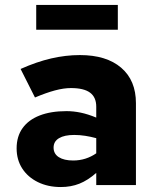

<svg xmlns="http://www.w3.org/2000/svg" viewBox="-20 -746 640 774"><path d="M225 8Q173 8 132.5 -12Q92 -32 69.5 -67Q47 -102 47 -148Q47 -196 71 -229.5Q95 -263 140 -280.5Q185 -298 248 -298Q276 -298 305 -292Q334 -286 368 -272V-316Q368 -354 343 -372.5Q318 -391 266 -391Q237 -391 201.5 -381.5Q166 -372 121 -353L63 -468Q128 -497 186.5 -510.5Q245 -524 302 -524Q409 -524 468.5 -473Q528 -422 528 -330V0H368V-49Q334 -19 300 -5.5Q266 8 225 8ZM196 -151Q196 -126 217 -112.5Q238 -99 275 -99Q301 -99 324.5 -106.5Q348 -114 368 -128V-189Q346 -195 323.5 -198.5Q301 -202 279 -202Q240 -202 218 -189Q196 -176 196 -151ZM126 -626V-726H455V-626Z"/></svg>

Font: Red Hat Mono VF Light
Style: Regular
Weight: 300
Monospace: yes
Designer: Pentagram, MCKL
Foundry: Pentagram, MCKL
Version: Version 1.023